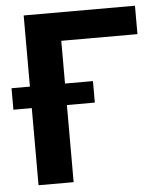

<svg xmlns="http://www.w3.org/2000/svg" viewBox="-65 -756 673 801"><g transform="rotate(-5 272.0 -355.5)"><path d="M328 -323V-413H211V-592H530V-711H64V-413H-13V-323H64V0H211V-323Z"/></g></svg>

Font: Asimov
Style: Regular
Weight: 500
Designer: Google
Version: Version 2.000980; 2014